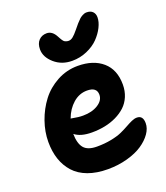

<svg xmlns="http://www.w3.org/2000/svg" viewBox="-160 -947 960 1113"><g transform="rotate(-20 320.5 -390.5)"><path d="M333 -603Q268.6 -603 223.9 -642.3Q179.2 -681.6 179.2 -729Q179.2 -764.6 198 -784.4Q216.8 -804.2 247.1 -804.2Q281.7 -804.2 303.2 -762.2Q304.7 -759.3 308.8 -752Q313 -744.6 314.9 -741.5Q316.9 -738.3 321 -732.9Q325.2 -727.5 329.1 -725.3Q333 -723.1 339.4 -721.2Q345.7 -719.2 353 -719.2Q366.7 -719.2 380.1 -730Q393.6 -740.7 413.6 -765.4Q433.6 -790 439 -795.9Q455.6 -813.5 461.4 -819.1Q467.3 -824.7 480 -831.8Q492.7 -838.9 505.9 -838.9Q530.3 -838.9 543.2 -825.7Q556.2 -812.5 556.2 -791Q556.2 -762.7 540 -730.2Q523.9 -697.8 496.1 -669.2Q468.3 -640.6 425 -621.8Q381.8 -603 333 -603ZM313 58.1Q243.7 58.1 190.9 38.6Q138.2 19 105.7 -17.1Q73.2 -53.2 57.1 -101.1Q41 -148.9 41 -208Q41 -271 63.2 -334.2Q85.4 -397.5 124.5 -449Q163.6 -500.5 223.1 -532.7Q282.7 -564.9 351.1 -564.9Q447.3 -564.9 504.2 -515.4Q561 -465.8 561 -374Q561 -334 546.9 -300.5Q532.7 -267.1 508.1 -244.1Q483.4 -221.2 450 -205.1Q416.5 -189 378.4 -181.4Q340.3 -173.8 298.8 -173.8Q229 -173.8 192.9 -203.1Q193.8 -143.1 217.5 -115Q241.2 -86.9 297.9 -86.9Q345.7 -86.9 386.2 -95Q426.8 -103 452.6 -114.7Q478.5 -126.5 499.3 -138.2Q520 -149.9 538.1 -158Q556.2 -166 570.8 -166Q608.9 -166 608.9 -118.2Q608.9 -86.4 587.2 -55.2Q565.4 -23.9 527.6 1.5Q489.7 26.9 433.3 42.5Q377 58.1 313 58.1ZM353 -412.1Q305.2 -412.1 266.8 -378.7Q228.5 -345.2 209 -292Q213.9 -291.5 226.6 -289.1Q239.3 -286.6 253.4 -284.9Q267.6 -283.2 283.2 -283.2Q338.4 -283.2 375.7 -306.6Q413.1 -330.1 413.1 -365.2Q413.1 -412.1 353 -412.1Z"/></g></svg>

Font: Shantell Sans Irregular
Style: Bold
Weight: 700
Designer: Stephen Nixon, Anya Danilova, Shantell Martin
Foundry: Arrow Type
Version: Version 1.006;[9816181b4]